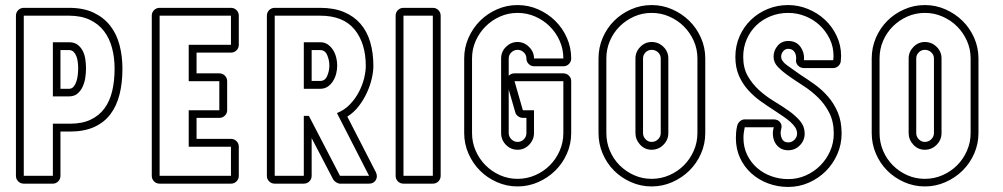

<svg xmlns="http://www.w3.org/2000/svg" viewBox="-20 -726 3964 759"><path d="M253 -695Q310 -695 350 -676Q390 -657 415.5 -624.5Q441 -592 452.5 -548Q464 -504 464 -454Q464 -398 452.5 -352.5Q441 -307 416.5 -274.5Q392 -242 352.5 -224Q313 -206 257 -206H219V-31Q219 -18 210 -9Q201 0 189 0H74Q61 0 52 -9Q43 -18 43 -31V-664Q43 -677 52 -686Q61 -695 74 -695ZM219 -375H253Q264 -375 271 -383.5Q278 -392 282 -404Q286 -416 287.5 -430Q289 -444 289 -456Q289 -468 287.5 -480.5Q286 -493 282 -503.5Q278 -514 271 -521Q264 -528 253 -528H219ZM189 -559H253Q274 -559 287 -549Q300 -539 307.5 -524Q315 -509 317.5 -490.5Q320 -472 320 -456Q320 -440 317.5 -421Q315 -402 307.5 -385Q300 -368 287 -356.5Q274 -345 253 -345H189ZM74 -664V-31H189V-237H257Q305 -237 338.5 -253Q372 -269 393 -297.5Q414 -326 423.5 -366Q433 -406 433 -454Q433 -498 423 -536Q413 -574 391.5 -602.5Q370 -631 335.5 -647.5Q301 -664 253 -664Z M611 0Q598 0 589 -9Q580 -18 580 -31V-664Q580 -677 589 -686Q598 -695 611 -695H893Q906 -695 915 -686Q924 -677 924 -664V-549Q924 -536 915 -527Q906 -518 893 -518H757V-436H847Q860 -436 869 -427Q878 -418 878 -405V-290Q878 -278 869 -269Q860 -260 847 -260H757V-177H893Q906 -177 915 -168Q924 -159 924 -146V-31Q924 -18 915 -9Q906 0 893 0ZM893 -31V-146H726V-290H847V-405H726V-549H893V-664H611V-31Z M1212 -180V-31Q1212 -18 1203 -9Q1194 0 1181 0H1066Q1053 0 1044 -9Q1035 -18 1035 -31V-664Q1035 -677 1044 -686Q1053 -695 1066 -695H1246Q1300 -695 1339.5 -678.5Q1379 -662 1405 -632Q1431 -602 1443.5 -559.5Q1456 -517 1456 -465Q1456 -444 1450 -417Q1444 -390 1431.5 -362Q1419 -334 1399.5 -308Q1380 -282 1353 -265L1466 -45Q1474 -28 1465.5 -14Q1457 0 1439 0H1324Q1317 0 1308.5 -5.5Q1300 -11 1297 -17ZM1212 -406H1246Q1265 -406 1273.5 -426Q1282 -446 1282 -467Q1282 -488 1273.5 -508Q1265 -528 1246 -528H1212ZM1181 -559H1246Q1263 -559 1275.5 -550.5Q1288 -542 1296.5 -528.5Q1305 -515 1309 -499Q1313 -483 1313 -467Q1313 -451 1309 -435Q1305 -419 1296.5 -405.5Q1288 -392 1275.5 -383.5Q1263 -375 1246 -375H1181ZM1324 -31H1439L1312 -279Q1342 -291 1363.5 -313.5Q1385 -336 1399 -363Q1413 -390 1419.5 -417Q1426 -444 1426 -465Q1426 -555 1381.5 -609.5Q1337 -664 1246 -664H1066V-31H1181V-268H1201Z M1575 0Q1562 0 1553 -9Q1544 -18 1544 -31V-664Q1544 -677 1553 -686Q1562 -695 1575 -695H1691Q1704 -695 1713 -686Q1722 -677 1722 -664V-31Q1722 -18 1713 -9Q1704 0 1691 0ZM1691 -31V-664H1575V-31Z M1991 -372V-200Q1991 -186 2001.5 -175.5Q2012 -165 2026 -165Q2041 -165 2051 -175.5Q2061 -186 2061 -200V-260H2047Q2037 -260 2028 -266.5Q2019 -273 2017 -282ZM2026 -706Q2069 -706 2107.5 -689Q2146 -672 2175 -643.5Q2204 -615 2221 -576.5Q2238 -538 2238 -495Q2238 -482 2229 -473Q2220 -464 2207 -464H2091Q2079 -464 2070 -473Q2061 -482 2061 -495Q2061 -509 2050.5 -519Q2040 -529 2026 -529Q2012 -529 2001.5 -519Q1991 -509 1991 -495V-427Q1996 -431 2001 -433.5Q2006 -436 2014 -436H2207Q2220 -436 2229 -427Q2238 -418 2238 -405V-200Q2238 -157 2221 -118.5Q2204 -80 2175 -51.5Q2146 -23 2107.5 -6Q2069 11 2026 11Q1983 11 1944.5 -6Q1906 -23 1877.5 -51.5Q1849 -80 1832 -118.5Q1815 -157 1815 -200V-495Q1815 -538 1832 -576.5Q1849 -615 1877.5 -643.5Q1906 -672 1944.5 -689Q1983 -706 2026 -706ZM2026 -675Q1989 -675 1956.5 -660.5Q1924 -646 1899.5 -621.5Q1875 -597 1860.5 -564.5Q1846 -532 1846 -495V-200Q1846 -163 1860.5 -130Q1875 -97 1899.5 -72.5Q1924 -48 1956.5 -33.5Q1989 -19 2026 -19Q2063 -19 2096 -33.5Q2129 -48 2153.5 -72.5Q2178 -97 2192.5 -130Q2207 -163 2207 -200V-405H2014L2047 -290H2091V-200Q2091 -174 2072 -154Q2053 -134 2026 -134Q1999 -134 1980 -153.5Q1961 -173 1961 -200V-495Q1961 -522 1980.5 -541Q2000 -560 2026 -560Q2052 -560 2071.5 -540.5Q2091 -521 2091 -495H2207Q2207 -532 2192.5 -564.5Q2178 -597 2153.5 -621.5Q2129 -646 2096 -660.5Q2063 -675 2026 -675Z M2556 -706Q2599 -706 2637.5 -689Q2676 -672 2705 -643.5Q2734 -615 2751 -576.5Q2768 -538 2768 -495V-200Q2768 -157 2751 -118.5Q2734 -80 2705 -51.5Q2676 -23 2637.5 -6Q2599 11 2556 11Q2513 11 2474.5 -6Q2436 -23 2407.5 -51.5Q2379 -80 2362.5 -118.5Q2346 -157 2346 -200V-495Q2346 -538 2362.5 -576.5Q2379 -615 2407.5 -643.5Q2436 -672 2474.5 -689Q2513 -706 2556 -706ZM2592 -495Q2592 -509 2581.5 -519Q2571 -529 2556 -529Q2542 -529 2532 -519Q2522 -509 2522 -495V-200Q2522 -186 2532 -175.5Q2542 -165 2556 -165Q2571 -165 2581.5 -175.5Q2592 -186 2592 -200ZM2622 -200Q2622 -173 2602.5 -153.5Q2583 -134 2556 -134Q2529 -134 2510.5 -154Q2492 -174 2492 -200V-495Q2492 -521 2511 -540.5Q2530 -560 2556 -560Q2583 -560 2602.5 -541Q2622 -522 2622 -495ZM2556 -675Q2519 -675 2486.5 -660.5Q2454 -646 2429.5 -621.5Q2405 -597 2391 -564.5Q2377 -532 2377 -495V-200Q2377 -163 2391 -130Q2405 -97 2429.5 -72.5Q2454 -48 2486.5 -33.5Q2519 -19 2556 -19Q2593 -19 2626 -33.5Q2659 -48 2683.5 -72.5Q2708 -97 2722.5 -130Q2737 -163 2737 -200V-495Q2737 -532 2722.5 -564.5Q2708 -597 2683.5 -621.5Q2659 -646 2626 -660.5Q2593 -675 2556 -675Z M3096 -706Q3136 -706 3174 -690.5Q3212 -675 3241 -648Q3270 -621 3287.5 -584Q3305 -547 3305 -505L3304 -488Q3304 -475 3295 -466Q3286 -457 3274 -457H3158Q3144 -457 3134.5 -467Q3125 -477 3127 -491Q3129 -507 3121 -520Q3113 -533 3096 -533Q3084 -533 3076 -523.5Q3068 -514 3068 -502Q3068 -485 3090.5 -468.5Q3113 -452 3142 -432Q3170 -414 3199.5 -393Q3229 -372 3253 -344.5Q3277 -317 3292 -281.5Q3307 -246 3307 -198Q3307 -155 3290 -116.5Q3273 -78 3244.5 -49.5Q3216 -21 3177.5 -4Q3139 13 3096 13Q3054 13 3016.5 -1Q2979 -15 2950.5 -40.5Q2922 -66 2905.5 -101.5Q2889 -137 2889 -181Q2889 -192 2890 -203.5Q2891 -215 2894 -228Q2896 -238 2904.5 -246Q2913 -254 2924 -254H3039Q3055 -254 3064 -242.5Q3073 -231 3068 -215Q3063 -197 3070 -180Q3077 -163 3096 -163Q3110 -163 3120.5 -173.5Q3131 -184 3131 -198Q3131 -211 3123.5 -222.5Q3116 -234 3104 -244.5Q3092 -255 3076 -266Q3060 -277 3043 -288Q3015 -306 2987.5 -325.5Q2960 -345 2937.5 -370Q2915 -395 2901 -427Q2887 -459 2887 -501Q2887 -545 2903.5 -582.5Q2920 -620 2948.5 -647.5Q2977 -675 3015 -690.5Q3053 -706 3096 -706ZM3096 -675Q3059 -675 3026.5 -662Q2994 -649 2970 -626Q2946 -603 2932 -571Q2918 -539 2918 -501Q2918 -457 2936 -425.5Q2954 -394 2981 -369.5Q3008 -345 3039.5 -326Q3071 -307 3098 -288Q3125 -269 3143 -247.5Q3161 -226 3161 -198Q3161 -171 3142 -151.5Q3123 -132 3096 -132Q3077 -132 3064 -140.5Q3051 -149 3044 -162Q3037 -175 3035.5 -191Q3034 -207 3039 -223H2924Q2919 -200 2919 -181Q2919 -144 2933.5 -114Q2948 -84 2972.5 -62.5Q2997 -41 3029 -29.5Q3061 -18 3096 -18Q3133 -18 3165.5 -32.5Q3198 -47 3222.5 -71.5Q3247 -96 3261.5 -128.5Q3276 -161 3276 -198Q3276 -245 3258.5 -279.5Q3241 -314 3214.5 -340Q3188 -366 3157 -386Q3126 -406 3099.5 -424.5Q3073 -443 3055.5 -461Q3038 -479 3038 -502Q3038 -526 3054 -545Q3070 -564 3096 -564Q3128 -564 3144.5 -540.5Q3161 -517 3158 -488H3274L3275 -505Q3275 -541 3260 -572Q3245 -603 3220.5 -626Q3196 -649 3163.5 -662Q3131 -675 3096 -675Z M3636 -706Q3679 -706 3717.5 -689Q3756 -672 3785 -643.5Q3814 -615 3831 -576.5Q3848 -538 3848 -495V-200Q3848 -157 3831 -118.5Q3814 -80 3785 -51.5Q3756 -23 3717.5 -6Q3679 11 3636 11Q3593 11 3554.5 -6Q3516 -23 3487.5 -51.5Q3459 -80 3442.5 -118.5Q3426 -157 3426 -200V-495Q3426 -538 3442.5 -576.5Q3459 -615 3487.5 -643.5Q3516 -672 3554.5 -689Q3593 -706 3636 -706ZM3672 -495Q3672 -509 3661.5 -519Q3651 -529 3636 -529Q3622 -529 3612 -519Q3602 -509 3602 -495V-200Q3602 -186 3612 -175.5Q3622 -165 3636 -165Q3651 -165 3661.5 -175.5Q3672 -186 3672 -200ZM3702 -200Q3702 -173 3682.5 -153.5Q3663 -134 3636 -134Q3609 -134 3590.5 -154Q3572 -174 3572 -200V-495Q3572 -521 3591 -540.5Q3610 -560 3636 -560Q3663 -560 3682.5 -541Q3702 -522 3702 -495ZM3636 -675Q3599 -675 3566.5 -660.5Q3534 -646 3509.5 -621.5Q3485 -597 3471 -564.5Q3457 -532 3457 -495V-200Q3457 -163 3471 -130Q3485 -97 3509.5 -72.5Q3534 -48 3566.5 -33.5Q3599 -19 3636 -19Q3673 -19 3706 -33.5Q3739 -48 3763.5 -72.5Q3788 -97 3802.5 -130Q3817 -163 3817 -200V-495Q3817 -532 3802.5 -564.5Q3788 -597 3763.5 -621.5Q3739 -646 3706 -660.5Q3673 -675 3636 -675Z"/></svg>

Font: Lichte PostBus
Style: Regular
Weight: 400
Designer: Peter Wiegel
Version: Version 1.001